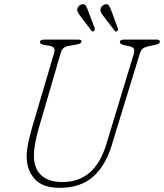

<svg xmlns="http://www.w3.org/2000/svg" viewBox="-20 -891 791 926"><path d="M493 -196.5 625 -630.5Q630 -645.5 626 -654.5Q622 -663.5 605.5 -667.5L578 -673.5Q558 -679 558 -687.5Q558 -700 578 -700H736Q751 -700 751 -690.5Q751 -685 746.8 -681.2Q742.5 -677.5 727.5 -674.5L697 -668Q680 -664.5 670 -657.8Q660 -651 654 -631.5L518.5 -189.5Q488.5 -90.5 427.8 -37.8Q367 15 267.5 15Q185 15 146.5 -28.8Q108 -72.5 108.5 -138.5Q109 -169 117.2 -206.5Q125.5 -244 137 -283.5L241 -635.5Q250 -664.5 221.5 -669.5L193 -674.5Q181 -676.5 177 -680Q173 -683.5 173 -689.5Q173.5 -700 195.5 -700H358Q373 -700 373 -691.5Q373 -686 367.5 -682.2Q362 -678.5 347.5 -676L310.5 -669.5Q281 -664 274 -639.5L170 -283.5Q158.5 -245 151.2 -208.5Q144 -172 143.5 -142Q143 -79.5 178.5 -46.2Q214 -13 281.5 -13Q358.5 -13 411.8 -58Q465 -103 493 -196.5ZM405.5 -838 436 -756.5Q439 -746 433.5 -741Q426 -736 420.5 -743.5L368 -813Q363 -820 358 -827.2Q353 -834.5 352.5 -842Q352.5 -853 358.8 -860.2Q365 -867.5 373.5 -869.5Q387.5 -873.5 393.5 -864.2Q399.5 -855 405.5 -838ZM517.5 -838 547.5 -756.5Q551.5 -746 545 -741Q538 -735.5 532.5 -743.5L479.5 -812.5Q474.5 -819.5 469.5 -826.8Q464.5 -834 464.5 -842Q464.5 -852.5 470.5 -859.8Q476.5 -867 485 -869.5Q499.5 -873 505.2 -864Q511 -855 517.5 -838Z"/></svg>

Font: Fraunces 72pt S100 Thin
Style: Italic
Weight: 100
Italic angle: -16°
Version: Version 1.000; ttfautohint (v1.8.3)